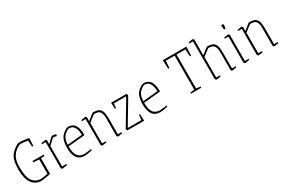

<svg xmlns="http://www.w3.org/2000/svg" viewBox="82 -1631 3878 2635"><g transform="rotate(-30 2020.5 -313.5)"><path d="M55 -280Q55 -404 90 -475Q111 -510 143 -538.5Q175 -567 205 -584Q235 -601 250 -601Q273 -601 325 -594.5Q377 -588 401 -583L395 -461H376L369 -560Q351 -564 314 -568Q277 -572 254 -572Q240 -572 215 -558Q190 -544 160 -517Q126 -486 105.5 -436Q85 -386 85 -301Q85 -140 134 -77.5Q183 -15 270 -16L372 -31V-259L281 -266V-287H459V-267L402 -262V-15Q390 -10 337 -0.5Q284 9 267 10Q163 14 109 -62.5Q55 -139 55 -280Z M568 -7V-421H510V-438Q568 -450 577 -450Q579 -450 588 -443Q597 -436 597 -433L595 -371Q616 -393 648.5 -423.5Q681 -454 684 -454Q700 -454 719.5 -451Q739 -448 745 -445Q749 -437 749 -433Q749 -431 745.5 -426Q742 -421 739 -417Q710 -426 692 -426Q682 -426 597 -342V-19H665V-2Q598 10 588 10Q586 10 577 3Q568 -4 568 -7Z M782 -205Q782 -252 790.5 -292.5Q799 -333 814 -360Q832 -387 856.5 -407.5Q881 -428 903.5 -439Q926 -450 937 -450Q1007 -450 1042 -401Q1077 -352 1078 -238L811 -213Q811 -105 846.5 -60Q882 -15 949 -15Q955 -15 1061 -26V-8Q1055 -7 1011 1.5Q967 10 941 10Q860 10 821 -45.5Q782 -101 782 -205ZM1048 -260Q1043 -425 941 -425Q930 -425 912 -415.5Q894 -406 876 -391Q847 -367 831 -332.5Q815 -298 812 -238Z M1201 -7V-421H1143V-438Q1201 -450 1210 -450Q1212 -450 1221 -443Q1230 -436 1230 -433L1228 -371Q1234 -375 1248 -387Q1258 -395 1292.5 -422.5Q1327 -450 1332 -450Q1389 -450 1420.5 -434.5Q1452 -419 1466 -381.5Q1480 -344 1480 -276V-19H1538V-2Q1480 10 1471 10Q1467 10 1459 3Q1451 -4 1451 -7V-290Q1451 -348 1436 -377Q1421 -406 1397.5 -414.5Q1374 -423 1338 -423Q1332 -423 1298 -397Q1264 -371 1230 -342V-19H1288V-2Q1230 10 1221 10Q1219 10 1210 3Q1201 -4 1201 -7Z M1608 -25 1722 -216 1839 -412 1837 -414H1644L1638 -342H1621L1615 -440H1858Q1871 -419 1872 -416Q1834 -347 1733 -181Q1644 -32 1643 -30V-26H1856L1865 -107H1882L1885 0H1621Q1608 -20 1608 -25Z M1979 -205Q1979 -252 1987.5 -292.5Q1996 -333 2011 -360Q2029 -387 2053.5 -407.5Q2078 -428 2100.5 -439Q2123 -450 2134 -450Q2204 -450 2239 -401Q2274 -352 2275 -238L2008 -213Q2008 -105 2043.5 -60Q2079 -15 2146 -15Q2152 -15 2258 -26V-8Q2252 -7 2208 1.5Q2164 10 2138 10Q2057 10 2018 -45.5Q1979 -101 1979 -205ZM2245 -260Q2240 -425 2138 -425Q2127 -425 2109 -415.5Q2091 -406 2073 -391Q2044 -367 2028 -332.5Q2012 -298 2009 -238Z M2627 -17 2694 -25V-564H2554L2547 -451H2528L2522 -591H2896L2890 -451H2871L2864 -564H2724V-27L2791 -18V0H2627Z M3010 -7V-608H2952V-625Q3010 -637 3019 -637Q3021 -637 3030 -630Q3039 -623 3039 -620L3037 -374L3039 -373Q3135 -450 3141 -450Q3198 -450 3229.5 -434.5Q3261 -419 3275 -381.5Q3289 -344 3289 -276V-19H3347V-2Q3289 10 3280 10Q3276 10 3268 3Q3260 -4 3260 -7V-290Q3260 -348 3245 -377Q3230 -406 3206.5 -414.5Q3183 -423 3147 -423Q3144 -423 3107.5 -395.5Q3071 -368 3039 -342V-19H3097V-2Q3039 10 3030 10Q3028 10 3019 3Q3010 -4 3010 -7Z M3464 -7V-421H3406V-438Q3464 -450 3473 -450Q3475 -450 3484 -443Q3493 -436 3493 -433V-19H3551V-2Q3493 10 3484 10Q3482 10 3473 3Q3464 -4 3464 -7ZM3454 -604 3483 -607 3493 -596 3485 -535H3460Z M3676 -7V-421H3618V-438Q3676 -450 3685 -450Q3687 -450 3696 -443Q3705 -436 3705 -433L3703 -371Q3709 -375 3723 -387Q3733 -395 3767.5 -422.5Q3802 -450 3807 -450Q3864 -450 3895.5 -434.5Q3927 -419 3941 -381.5Q3955 -344 3955 -276V-19H4013V-2Q3955 10 3946 10Q3942 10 3934 3Q3926 -4 3926 -7V-290Q3926 -348 3911 -377Q3896 -406 3872.5 -414.5Q3849 -423 3813 -423Q3807 -423 3773 -397Q3739 -371 3705 -342V-19H3763V-2Q3705 10 3696 10Q3694 10 3685 3Q3676 -4 3676 -7Z"/></g></svg>

Font: Grenze Thin
Style: Regular
Weight: 250
Designer: Renata Polastri
Foundry: Omnibus-Type
Version: Version 1.002; ttfautohint (v1.8)